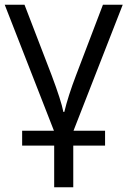

<svg xmlns="http://www.w3.org/2000/svg" viewBox="-20 -555 541 815"><path d="M291 63V240H210V63H74V0H209L0 -535H84L199 -236Q240 -127 249 -80H253Q269 -147 303 -236L417 -535H501L292 0H426V63Z"/></svg>

Font: Stephens Clock
Style: Regular
Weight: 400
Designer: Peter Wiegel (catfonts.de) with slight modifications by DT1.org
Version: Version 0.9.1